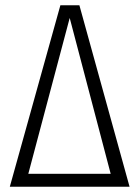

<svg xmlns="http://www.w3.org/2000/svg" viewBox="-20 -705 526 725"><path d="M279.8 -685.1 469.2 0H17.1L208 -685.1ZM243.2 -637.2 86.9 -48.8H397.9Z"/></svg>

Font: Fira Sans Compressed Light
Style: Regular
Weight: 300
Width: 1
Designer: Carrois Corporate & Edenspiekermann AG
Foundry: Carrois Corporate GbR & Edenspiekermann AG
Version: Version 4.203;PS 004.203;hotconv 1.0.88;makeotf.lib2.5.64775